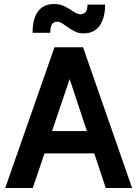

<svg xmlns="http://www.w3.org/2000/svg" viewBox="-20 -935 683 955"><path d="M6 0 251 -700H380L143 0ZM164 -172V-283H486V-172ZM506 0 274 -700H393L637 0ZM265 -827Q245 -827 237.5 -812.5Q230 -798 230 -772H142Q142 -841 169 -878Q196 -915 249 -915Q280 -915 303.5 -902.5Q327 -890 346 -877Q365 -864 380 -864Q397 -864 406 -875.5Q415 -887 415 -912H503Q503 -848 476.5 -808.5Q450 -769 395 -769Q372 -769 353.5 -778Q335 -787 319 -798.5Q303 -810 290 -818.5Q277 -827 265 -827Z"/></svg>

Font: Inclusive Sans SemiBold
Style: Regular
Weight: 600
Designer: Olivia King
Foundry: Olivia King
Version: Version 2.004